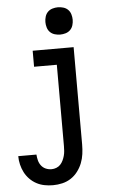

<svg xmlns="http://www.w3.org/2000/svg" viewBox="-63 -787 626 1051"><g transform="rotate(-5 250.0 -261.0)"><path d="M185 223Q161 223 138 218.5Q115 214 94.5 203Q74 192 57.5 175Q41 158 30.5 137.5Q20 117 14.5 94Q9 71 9 48H109Q110 64 114 80Q118 96 128 109Q138 122 153 128.5Q168 135 185 135Q198 135 211 130Q224 125 233 115.5Q242 106 248 93.5Q254 81 257.5 68Q261 55 262 41.5Q263 28 263 15V-432H138V-520H363V15Q363 41 359.5 67Q356 93 346.5 117Q337 141 321 162Q305 183 283.5 197Q262 211 236.5 217Q211 223 185 223ZM296 -595Q281 -595 266 -599.5Q251 -604 240.5 -614.5Q230 -625 225.5 -640Q221 -655 221 -670Q221 -685 225.5 -700Q230 -715 240.5 -725.5Q251 -736 266 -740.5Q281 -745 296 -745Q311 -745 326 -740.5Q341 -736 351.5 -725.5Q362 -715 366.5 -700Q371 -685 371 -670Q371 -655 366.5 -640Q362 -625 351.5 -614.5Q341 -604 326 -599.5Q311 -595 296 -595Z"/></g></svg>

Font: Iosevka Curly Slab Semibold
Style: Regular
Weight: 600
Monospace: yes
Designer: Belleve Invis
Foundry: Belleve Invis
Version: Version 22.1.2; ttfautohint (v1.8.4)